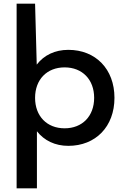

<svg xmlns="http://www.w3.org/2000/svg" viewBox="-20 -780 680 1040"><path d="M170 -760H70V240H180V-69C219 -19 278 10 350 10C498 10 600 -94 600 -250C600 -406 498 -510 350 -510C277 -510 218 -481 179 -430ZM330 -85C234 -85 170 -151 170 -250C170 -349 234 -415 330 -415C426 -415 490 -349 490 -250C490 -151 426 -85 330 -85Z"/></svg>

Font: Gully Medium
Style: Regular
Weight: 500
Designer: jaikishan Patel
Foundry: MagicType
Version: Version 1.000;Glyphs 3.2 (3242)